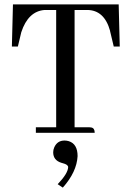

<svg xmlns="http://www.w3.org/2000/svg" viewBox="-20 -606 601 876"><path d="M412.1 0H143.6V-25.4H236.3V-560.5H183.6C133.5 -556.6 98 -522.8 77.1 -459L61.5 -393.6H34.2L39.1 -585.9H521.5L526.4 -393.6H499L483.4 -459C482.7 -460.3 482.4 -462.2 482.4 -464.8C464.8 -528.6 429.7 -560.5 377 -560.5H320.3V-25.4H386.7C390 -25.4 393.2 -25.1 396.5 -24.4C406.9 -22.5 412.1 -14.3 412.1 0ZM334 106.4C331.4 154.6 308.9 202.5 266.6 250L243.2 234.4C274.4 201.8 290.4 175.8 291 156.2C290.4 148.4 282.2 142.6 266.6 138.7C264.6 138 262.4 137.4 259.8 136.7C235 128.9 222.7 113 222.7 88.9C222.7 81.1 224.3 73.6 227.5 66.4C236.7 45.6 252.3 35.2 274.4 35.2C280.9 35.2 287.4 36.1 293.9 38.1C320.6 46.5 334 69.3 334 106.4Z"/></svg>

Font: Abhaya Libre
Style: Regular
Weight: 400
Designer: Pushpananda Ekanayake, Sol Matas, Pathum Egodawatta
Foundry: Mooniak
Version: Version 1.041; ; ttfautohint (v1.5)